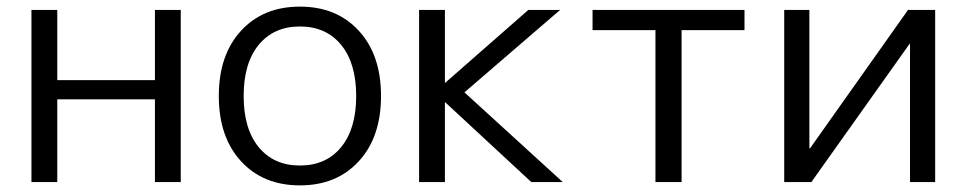

<svg xmlns="http://www.w3.org/2000/svg" viewBox="-20 -550 2920 580"><path d="M153 -250V0H75V-520H153V-308H448V-520H526V0H448V-250Z M1010.5 -414.5Q965 -470 886 -470Q807 -470 761.5 -414.5Q716 -359 716 -260Q716 -161 761.5 -105.5Q807 -50 886 -50Q965 -50 1010.5 -105.5Q1056 -161 1056 -260Q1056 -359 1010.5 -414.5ZM1064 -63Q997 10 886 10Q775 10 708 -63Q641 -136 641 -260Q641 -384 708 -457Q775 -530 886 -530Q997 -530 1064 -457Q1131 -384 1131 -260Q1131 -136 1064 -63Z M1325 -300 1576 -520H1672L1383 -271L1680 0H1585L1325 -241H1324V0H1246V-520H1324V-300Z M2229 -459H2039V0H1960V-459H1770V-520H2229Z M2425 -102H2427L2723 -520H2805V0H2729V-418H2728L2431 0H2349V-520H2425Z"/></svg>

Font: Mplus 1p
Style: Regular
Weight: 400
Version: Version 1.061